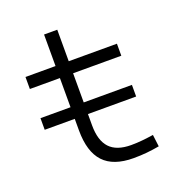

<svg xmlns="http://www.w3.org/2000/svg" viewBox="-125 -779 836 894"><g transform="rotate(-20 293.0 -332.0)"><path d="M42 -255.9V-313.5H190.9V-458H42V-517.6H190.9V-673.8H256.3V-517.6H495.1V-458H256.3V-313.5H495.1V-255.9H256.3V-200.2Q256.3 -124.5 290.5 -87.9Q324.7 -51.3 396.5 -51.3Q424.8 -51.3 451.4 -54Q478 -56.6 507.3 -61L514.6 -2Q481.9 3.9 451.7 6.8Q421.4 9.8 386.7 9.8Q286.6 9.8 238.8 -41.5Q190.9 -92.8 190.9 -198.7V-255.9Z"/></g></svg>

Font: CaskaydiaCove NFP Light
Style: Regular
Weight: 300
Designer: Aaron Bell
Foundry: Saja Typeworks
Version: Version 2111.001; VTT 6.35;Nerd Fonts 3.1.1